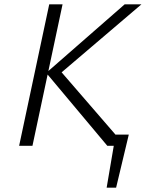

<svg xmlns="http://www.w3.org/2000/svg" viewBox="-20 -678 685 893"><path d="M476 195 518 -52H579L520 195ZM479 0 195 -339 560 -658H638L246 -324L255 -355L562 0ZM69 0 209 -658H271L131 0Z"/></svg>

Font: Ysabeau Infant Light
Style: Italic
Weight: 300
Italic angle: -12°
Designer: Christian Thalmann (Catharsis Fonts)
Version: Version 2.001;gftools[0.9.30]; featfreeze: ss01,ss02,lnum